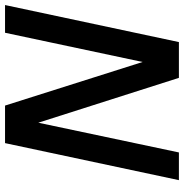

<svg xmlns="http://www.w3.org/2000/svg" viewBox="-4 -726 730 762"><g transform="rotate(-90 361.0 -345.0)"><path d="M27 0 174 -690H323L496 -144L612 -690H722L575 0H433L255 -558L137 0Z"/></g></svg>

Font: Radio Canada Medium
Style: Italic
Weight: 500
Italic angle: -12°
Designer: Charles Daoud, Etienne Aubert Bonn, Alexandre Saumier Demers, Jacques Le Bailly
Foundry: Radio-Canada
Version: Version 2.104; ttfautohint (v1.8.4.7-5d5b);gftools[0.9.28.de